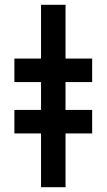

<svg xmlns="http://www.w3.org/2000/svg" viewBox="-20 -750 444 800"><path d="M151 30V-194H40V-292H151V-408H40V-506H151V-730H253V-506H364V-408H253V-292H364V-194H253V30Z"/></svg>

Font: Tektur Condensed Medium
Style: Regular
Weight: 500
Width: 3
Designer: Adam Jagosz
Foundry: Adam Jagosz
Version: Version 1.005;gftools[0.9.30]